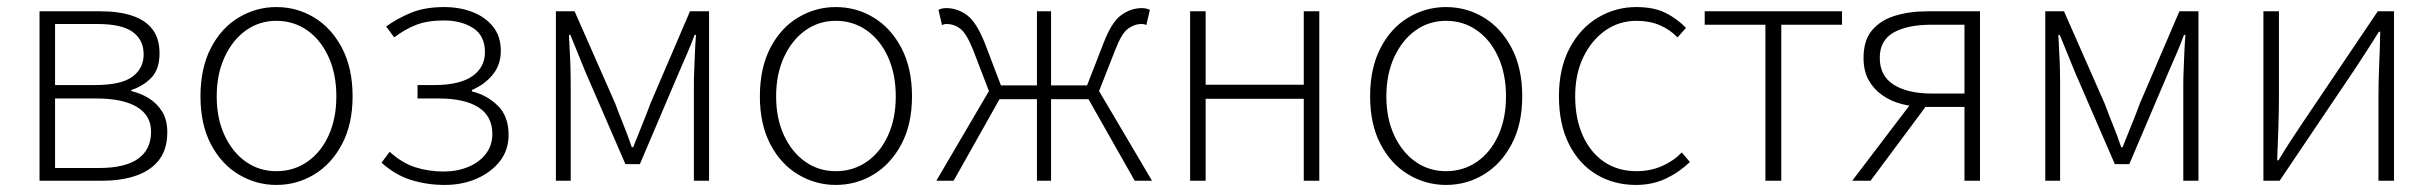

<svg xmlns="http://www.w3.org/2000/svg" viewBox="-20 -512 6895 544"><path d="M92 0V-480H265Q317 -480 354.5 -467.5Q392 -455 412 -429Q432 -403 432 -361Q432 -316 409 -292Q386 -268 352 -257V-254Q378 -248 401 -234Q424 -220 439 -196.5Q454 -173 454 -137Q454 -90 431.5 -60Q409 -30 367.5 -15Q326 0 270 0ZM136 -271H248Q323 -271 355 -294.5Q387 -318 387 -358Q387 -399 356 -421.5Q325 -444 256 -444H136ZM136 -36H261Q334 -36 371 -62Q408 -88 408 -139Q408 -185 368 -209Q328 -233 253 -233H136Z M763 12Q706 12 656.5 -17.5Q607 -47 577.5 -103.5Q548 -160 548 -239Q548 -319 577.5 -376Q607 -433 656.5 -462.5Q706 -492 763 -492Q821 -492 870 -462.5Q919 -433 949 -376Q979 -319 979 -239Q979 -160 949 -103.5Q919 -47 870 -17.5Q821 12 763 12ZM763 -27Q812 -27 850.5 -53.5Q889 -80 911 -128Q933 -176 933 -239Q933 -302 911 -350.5Q889 -399 850.5 -426Q812 -453 763 -453Q715 -453 677 -426Q639 -399 616.5 -350.5Q594 -302 594 -239Q594 -176 616.5 -128Q639 -80 677 -53.5Q715 -27 763 -27Z M1240 12Q1190 12 1145 -2Q1100 -16 1061 -51L1084 -82Q1119 -50 1157 -38Q1195 -26 1237 -26Q1275 -26 1306.5 -39Q1338 -52 1356.5 -76Q1375 -100 1375 -132Q1375 -183 1335.5 -208Q1296 -233 1223 -233H1163V-271H1210Q1282 -271 1318 -296Q1354 -321 1354 -364Q1354 -411 1320.5 -432.5Q1287 -454 1238 -454Q1191 -454 1159 -441.5Q1127 -429 1097 -406L1074 -437Q1106 -460 1145 -476Q1184 -492 1239 -492Q1282 -492 1318.5 -478Q1355 -464 1377 -436.5Q1399 -409 1399 -368Q1399 -329 1376.5 -301Q1354 -273 1317 -257V-253Q1359 -243 1390 -213Q1421 -183 1421 -130Q1421 -87 1396.5 -55.5Q1372 -24 1331 -6Q1290 12 1240 12Z M1555 0V-480H1608L1723 -219Q1734 -189 1746.5 -158.5Q1759 -128 1770 -95H1774Q1787 -128 1799.5 -158.5Q1812 -189 1823 -219L1935 -480H1989V0H1946V-272Q1946 -291 1947 -314.5Q1948 -338 1949 -363.5Q1950 -389 1952 -413H1948Q1938 -386 1927 -360.5Q1916 -335 1905 -310L1793 -47H1752L1638 -310Q1628 -335 1617.5 -360.5Q1607 -386 1596 -413H1592Q1593 -389 1594.5 -363.5Q1596 -338 1596.5 -314.5Q1597 -291 1597 -272V0Z M2348 12Q2291 12 2241.5 -17.5Q2192 -47 2162.5 -103.5Q2133 -160 2133 -239Q2133 -319 2162.5 -376Q2192 -433 2241.5 -462.5Q2291 -492 2348 -492Q2406 -492 2455 -462.5Q2504 -433 2534 -376Q2564 -319 2564 -239Q2564 -160 2534 -103.5Q2504 -47 2455 -17.5Q2406 12 2348 12ZM2348 -27Q2397 -27 2435.5 -53.5Q2474 -80 2496 -128Q2518 -176 2518 -239Q2518 -302 2496 -350.5Q2474 -399 2435.5 -426Q2397 -453 2348 -453Q2300 -453 2262 -426Q2224 -399 2201.5 -350.5Q2179 -302 2179 -239Q2179 -176 2201.5 -128Q2224 -80 2262 -53.5Q2300 -27 2348 -27Z M2633 0 2782 -254 2737 -371Q2718 -418 2700.5 -431Q2683 -444 2663 -444Q2658 -444 2656 -443.5Q2654 -443 2649 -441L2639 -484Q2648 -489 2661 -489Q2693 -489 2720 -469Q2747 -449 2771 -388L2816 -270H2918V-480H2958V-270H3060L3106 -388Q3129 -449 3156.5 -469Q3184 -489 3215 -489Q3228 -489 3238 -484L3228 -441Q3224 -443 3221 -443.5Q3218 -444 3213 -444Q3195 -444 3176.5 -431Q3158 -418 3140 -371L3094 -254L3244 0H3195L3064 -231H2958V0H2918V-231H2812L2682 0Z M3352 0V-480H3396V-272H3674V-480H3718V0H3674V-232H3396V0Z M4077 12Q4020 12 3970.5 -17.5Q3921 -47 3891.5 -103.5Q3862 -160 3862 -239Q3862 -319 3891.5 -376Q3921 -433 3970.5 -462.5Q4020 -492 4077 -492Q4135 -492 4184 -462.5Q4233 -433 4263 -376Q4293 -319 4293 -239Q4293 -160 4263 -103.5Q4233 -47 4184 -17.5Q4135 12 4077 12ZM4077 -27Q4126 -27 4164.5 -53.5Q4203 -80 4225 -128Q4247 -176 4247 -239Q4247 -302 4225 -350.5Q4203 -399 4164.5 -426Q4126 -453 4077 -453Q4029 -453 3991 -426Q3953 -399 3930.5 -350.5Q3908 -302 3908 -239Q3908 -176 3930.5 -128Q3953 -80 3991 -53.5Q4029 -27 4077 -27Z M4615 12Q4553 12 4503.5 -17.5Q4454 -47 4425.5 -103.5Q4397 -160 4397 -239Q4397 -319 4427.5 -376Q4458 -433 4508 -462.5Q4558 -492 4616 -492Q4666 -492 4699 -475.5Q4732 -459 4757 -433L4733 -406Q4712 -428 4683 -440.5Q4654 -453 4617 -453Q4568 -453 4529 -426Q4490 -399 4466.5 -351Q4443 -303 4443 -239Q4443 -176 4464.5 -128Q4486 -80 4525 -53.5Q4564 -27 4617 -27Q4656 -27 4689 -41.5Q4722 -56 4745 -80L4768 -53Q4738 -24 4700 -6Q4662 12 4615 12Z M4982 0V-442H4810V-480H5199V-442H5027V0Z M5546 0V-209H5436Q5400 -209 5369 -217Q5338 -225 5313.5 -242Q5289 -259 5274.5 -285Q5260 -311 5260 -348Q5260 -397 5283.5 -425.5Q5307 -454 5348 -467Q5389 -480 5442 -480H5590V0ZM5453 -247H5546V-442H5453Q5385 -442 5345.5 -420Q5306 -398 5306 -348Q5306 -297 5345.5 -272Q5385 -247 5453 -247ZM5228 0 5403 -230 5440 -215 5280 0Z M5775 0V-480H5828L5943 -219Q5954 -189 5966.5 -158.5Q5979 -128 5990 -95H5994Q6007 -128 6019.5 -158.5Q6032 -189 6043 -219L6155 -480H6209V0H6166V-272Q6166 -291 6167 -314.5Q6168 -338 6169 -363.5Q6170 -389 6172 -413H6168Q6158 -386 6147 -360.5Q6136 -335 6125 -310L6013 -47H5972L5858 -310Q5848 -335 5837.5 -360.5Q5827 -386 5816 -413H5812Q5813 -389 5814.5 -363.5Q5816 -338 5816.5 -314.5Q5817 -291 5817 -272V0Z M6393 0V-480H6437V-240Q6437 -200 6435.5 -153.5Q6434 -107 6432 -58H6436Q6450 -82 6469.5 -112Q6489 -142 6504 -164L6717 -480H6763V0H6719V-240Q6719 -280 6721 -326.5Q6723 -373 6724 -422H6720Q6706 -399 6686.5 -369Q6667 -339 6652 -316L6439 0Z"/></svg>

Font: Source Sans 3 Light
Style: Regular
Weight: 300
Designer: Paul D. Hunt
Foundry: Adobe
Version: Version 3.052;hotconv 1.1.0;makeotfexe 2.6.0